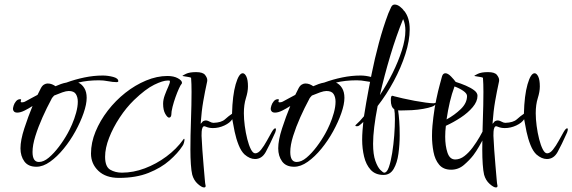

<svg xmlns="http://www.w3.org/2000/svg" viewBox="-20 -762 2516 844"><path d="M140 -29Q104 -29 87 -52.5Q70 -76 70 -110Q70 -146 87 -198Q104 -250 123 -296Q106 -285 88 -276Q70 -267 56 -267Q46 -267 41.5 -272Q37 -277 37 -283Q37 -288 40 -298Q43 -308 50.5 -317Q58 -326 69 -326Q73 -326 73 -323Q73 -322 72.5 -321.5Q72 -321 72 -320Q71 -318 71 -316Q71 -312 76 -312Q79 -312 83.5 -313Q88 -314 93 -317Q103 -322 116 -329.5Q129 -337 145 -345L160 -375Q166 -386 174 -390.5Q182 -395 189 -395Q200 -395 208.5 -391.5Q217 -388 224 -383Q235 -388 247.5 -392.5Q260 -397 272 -399Q310 -413 351 -421.5Q392 -430 432 -430Q454 -430 477 -424Q500 -418 500 -405Q500 -401 492 -401Q476 -401 455.5 -405Q435 -409 415 -409Q390 -409 367 -406.5Q344 -404 324 -399Q340 -392 350.5 -375Q361 -358 361 -332Q361 -304 347.5 -265Q334 -226 311.5 -185Q289 -144 260 -108.5Q231 -73 200 -51Q169 -29 140 -29ZM151 -50Q172 -50 194.5 -69Q217 -88 239 -117Q261 -146 278 -177Q286 -191 296.5 -215Q307 -239 314.5 -266Q322 -293 322 -315Q322 -335 313.5 -348.5Q305 -362 282 -362Q271 -362 254 -356Q237 -350 218 -342Q214 -338 210.5 -333.5Q207 -329 205 -324Q186 -289 167 -246.5Q148 -204 135.5 -164Q123 -124 123 -94Q123 -50 151 -50Z M503 20Q445 20 412.5 -11Q380 -42 380 -87Q380 -135 400 -183.5Q420 -232 454 -276Q488 -320 531 -354Q574 -388 622 -408Q670 -428 716 -428Q744 -428 762 -418Q780 -408 780 -398Q780 -395 778 -393Q774 -389 766.5 -372.5Q759 -356 751.5 -335Q744 -314 738.5 -292.5Q733 -271 733 -256Q731 -245 723 -245Q716 -245 706.5 -261.5Q697 -278 697 -306Q697 -324 704.5 -344Q712 -364 719.5 -380.5Q727 -397 727 -404Q727 -408 723.5 -408Q720 -408 717 -408Q696 -408 658 -389.5Q620 -371 569 -322Q535 -289 506 -245Q477 -201 459.5 -156Q442 -111 442 -73Q442 -29 464.5 -16Q487 -3 516 -3Q566 -3 616.5 -22Q667 -41 711.5 -74Q756 -107 786 -149Q787 -151 788 -151.5Q789 -152 789 -152Q791 -152 791 -148Q791 -143 788.5 -134Q786 -125 782 -120Q762 -89 725 -56.5Q688 -24 633 -2Q578 20 503 20Z M877 62Q867 62 849.5 46.5Q832 31 825 6Q821 -11 819 -40Q817 -69 817 -105Q817 -165 819.5 -234Q822 -303 822 -358Q822 -376 821.5 -392Q821 -408 820 -420Q818 -422 808.5 -423.5Q799 -425 790.5 -426.5Q782 -428 782 -428Q782 -430 797.5 -437.5Q813 -445 842 -445Q872 -445 881.5 -432.5Q891 -420 891 -411Q891 -409 891 -406Q891 -403 890 -401Q881 -360 873.5 -317Q866 -274 862 -218Q866 -221 869 -225.5Q872 -230 880 -232Q889 -234 900 -228Q911 -222 918 -222Q953 -223 969 -237.5Q985 -252 1000 -262Q1002 -343 1016 -391.5Q1030 -440 1047 -440Q1056 -440 1063 -425.5Q1070 -411 1070 -382Q1070 -359 1061 -330.5Q1052 -302 1052 -264Q1052 -239 1056 -208.5Q1060 -178 1067 -150.5Q1074 -123 1083 -105.5Q1092 -88 1102 -88Q1115 -88 1128 -104.5Q1141 -121 1153 -143Q1165 -165 1174.5 -181.5Q1184 -198 1190 -198Q1193 -198 1193 -193Q1193 -189 1190 -180Q1165 -124 1148 -93.5Q1131 -63 1101 -63Q1078 -63 1055 -83Q1040 -97 1029 -124.5Q1018 -152 1011.5 -183Q1005 -214 1001 -238Q991 -222 966.5 -210.5Q942 -199 916 -199Q899 -199 885 -205Q875 -210 871 -202.5Q867 -195 866.5 -183.5Q866 -172 866 -165Q867 -139 869.5 -103.5Q872 -68 875 -34Q878 0 880 24Q882 48 883 50Q884 52 884 55Q884 62 877 62Z M1273 -29Q1237 -29 1220 -52.5Q1203 -76 1203 -110Q1203 -146 1220 -198Q1237 -250 1256 -296Q1239 -285 1221 -276Q1203 -267 1189 -267Q1179 -267 1174.5 -272Q1170 -277 1170 -283Q1170 -288 1173 -298Q1176 -308 1183.5 -317Q1191 -326 1202 -326Q1206 -326 1206 -323Q1206 -322 1205.5 -321.5Q1205 -321 1205 -320Q1204 -318 1204 -316Q1204 -312 1209 -312Q1212 -312 1216.5 -313Q1221 -314 1226 -317Q1236 -322 1249 -329.5Q1262 -337 1278 -345L1293 -375Q1299 -386 1307 -390.5Q1315 -395 1322 -395Q1333 -395 1341.5 -391.5Q1350 -388 1357 -383Q1368 -388 1380.5 -392.5Q1393 -397 1405 -399Q1443 -413 1484 -421.5Q1525 -430 1565 -430Q1587 -430 1610 -424Q1633 -418 1633 -405Q1633 -401 1625 -401Q1609 -401 1588.5 -405Q1568 -409 1548 -409Q1523 -409 1500 -406.5Q1477 -404 1457 -399Q1473 -392 1483.5 -375Q1494 -358 1494 -332Q1494 -304 1480.5 -265Q1467 -226 1444.5 -185Q1422 -144 1393 -108.5Q1364 -73 1333 -51Q1302 -29 1273 -29ZM1284 -50Q1305 -50 1327.5 -69Q1350 -88 1372 -117Q1394 -146 1411 -177Q1419 -191 1429.5 -215Q1440 -239 1447.5 -266Q1455 -293 1455 -315Q1455 -335 1446.5 -348.5Q1438 -362 1415 -362Q1404 -362 1387 -356Q1370 -350 1351 -342Q1347 -338 1343.5 -333.5Q1340 -329 1338 -324Q1319 -289 1300 -246.5Q1281 -204 1268.5 -164Q1256 -124 1256 -94Q1256 -50 1284 -50Z M1666 7Q1630 7 1609.5 -15.5Q1589 -38 1580.5 -73.5Q1572 -109 1572 -148Q1572 -167 1573.5 -187Q1575 -207 1577 -226Q1573 -222 1569 -218.5Q1565 -215 1560 -211Q1556 -207 1549 -207Q1542 -207 1542 -210Q1542 -211 1544 -213Q1553 -221 1562 -230.5Q1571 -240 1580 -251L1590 -312Q1600 -369 1613.5 -436.5Q1627 -504 1645.5 -573Q1664 -642 1687 -703Q1694 -720 1699.5 -731Q1705 -742 1715 -742Q1726 -742 1738 -733Q1750 -724 1756 -714H1757Q1781 -684 1781 -633Q1781 -584 1762 -524.5Q1743 -465 1711 -405.5Q1679 -346 1640 -296Q1620 -194 1620 -130Q1620 -83 1630 -55Q1640 -27 1652 -15Q1664 -3 1669 -3Q1681 -3 1689.5 -27.5Q1698 -52 1704 -89.5Q1710 -127 1713 -167Q1716 -207 1716 -238Q1716 -267 1713 -282Q1698 -291 1698 -322Q1698 -341 1704 -341H1706Q1707 -340 1709 -340H1710Q1710 -340 1710.5 -339.5Q1711 -339 1712 -339Q1727 -335 1751 -329.5Q1775 -324 1802 -319Q1829 -314 1851.5 -311Q1874 -308 1885 -308Q1889 -308 1891 -309Q1893 -310 1894 -310Q1897 -310 1897 -308Q1897 -303 1889 -298Q1882 -293 1862 -288Q1842 -283 1816.5 -280Q1791 -277 1766 -277Q1756 -277 1747 -276.5Q1738 -276 1730 -277Q1733 -258 1735 -230.5Q1737 -203 1737 -167Q1737 -127 1731.5 -86.5Q1726 -46 1710.5 -19.5Q1695 7 1666 7ZM1650 -344Q1681 -391 1706 -441.5Q1731 -492 1746.5 -540.5Q1762 -589 1762 -628Q1762 -642 1759.5 -655Q1757 -668 1752 -678Q1722 -605 1695.5 -516.5Q1669 -428 1650 -344Z M1963 -16Q1929 -16 1910.5 -38Q1892 -60 1885.5 -94.5Q1879 -129 1879 -164Q1879 -188 1881 -209.5Q1883 -231 1885 -247Q1890 -288 1898 -326Q1906 -364 1913.5 -391Q1921 -418 1923 -426Q1927 -440 1938 -440Q1949 -440 1963 -425.5Q1977 -411 1983 -402Q2006 -395 2028 -385.5Q2050 -376 2064.5 -365Q2079 -354 2079 -341Q2079 -316 2058 -291Q2037 -266 2005 -245Q1973 -224 1940 -209Q1937 -185 1937 -161Q1937 -121 1947 -91Q1957 -61 1981 -61Q2002 -61 2021.5 -76Q2041 -91 2058 -114Q2075 -137 2088.5 -160.5Q2102 -184 2109 -200Q2111 -206 2118 -206Q2122 -206 2122 -197.5Q2122 -189 2110 -163Q2098 -139 2085.5 -117.5Q2073 -96 2061 -80Q2044 -58 2019.5 -37Q1995 -16 1963 -16ZM1943 -237Q1978 -256 2005.5 -282.5Q2033 -309 2033 -340Q2033 -351 2016.5 -362.5Q2000 -374 1978 -382Q1966 -350 1957.5 -314Q1949 -278 1943 -237Z M2160 62Q2150 62 2132.5 46.5Q2115 31 2108 6Q2104 -11 2102 -40Q2100 -69 2100 -105Q2100 -165 2102.5 -234Q2105 -303 2105 -358Q2105 -376 2104.5 -392Q2104 -408 2103 -420Q2101 -422 2091.5 -423.5Q2082 -425 2073.5 -426.5Q2065 -428 2065 -428Q2065 -430 2080.5 -437.5Q2096 -445 2125 -445Q2155 -445 2164.5 -432.5Q2174 -420 2174 -411Q2174 -409 2174 -406Q2174 -403 2173 -401Q2164 -360 2156.5 -317Q2149 -274 2145 -218Q2149 -221 2152 -225.5Q2155 -230 2163 -232Q2172 -234 2183 -228Q2194 -222 2201 -222Q2236 -223 2252 -237.5Q2268 -252 2283 -262Q2285 -343 2299 -391.5Q2313 -440 2330 -440Q2339 -440 2346 -425.5Q2353 -411 2353 -382Q2353 -359 2344 -330.5Q2335 -302 2335 -264Q2335 -239 2339 -208.5Q2343 -178 2350 -150.5Q2357 -123 2366 -105.5Q2375 -88 2385 -88Q2398 -88 2411 -104.5Q2424 -121 2436 -143Q2448 -165 2457.5 -181.5Q2467 -198 2473 -198Q2476 -198 2476 -193Q2476 -189 2473 -180Q2448 -124 2431 -93.5Q2414 -63 2384 -63Q2361 -63 2338 -83Q2323 -97 2312 -124.5Q2301 -152 2294.5 -183Q2288 -214 2284 -238Q2274 -222 2249.5 -210.5Q2225 -199 2199 -199Q2182 -199 2168 -205Q2158 -210 2154 -202.5Q2150 -195 2149.5 -183.5Q2149 -172 2149 -165Q2150 -139 2152.5 -103.5Q2155 -68 2158 -34Q2161 0 2163 24Q2165 48 2166 50Q2167 52 2167 55Q2167 62 2160 62Z"/></svg>

Font: Comforter
Style: Regular
Weight: 400
Designer: Robert E. Leuschke
Foundry: Robert E. Leuschke
Version: Version 1.013; ttfautohint (v1.8.3)